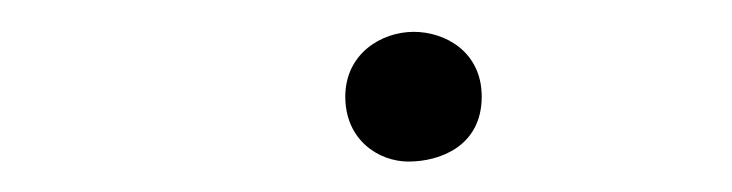

<svg xmlns="http://www.w3.org/2000/svg" viewBox="-20 -789 469 123"><path d="M288.6 -727.1C288.6 -755.9 265.1 -768.6 245.1 -768.6C224.1 -768.6 201.2 -754.4 201.2 -727.1C201.2 -699.2 222.7 -685.5 241.7 -685.5C261.7 -685.5 288.6 -695.3 288.6 -727.1Z"/></svg>

Font: Pompiere 
Style: Regular
Weight: 400
Designer: Karolina Lach
Foundry: Sorkin Type Co.
Version: Version 1.001